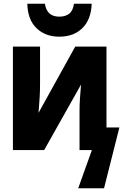

<svg xmlns="http://www.w3.org/2000/svg" viewBox="-20 -802 658 1026"><path d="M470 -782H375Q370 -744 349.5 -728.5Q329 -713 297 -713Q230 -713 220 -782H126Q128 -697 175 -651.5Q222 -606 297 -606Q374 -606 420.5 -652Q467 -698 470 -782ZM536 204 618 -121H549V-553H382L186 -199Q190 -250 192 -283.5Q194 -317 194 -356V-553H49V0H216L413 -350Q410 -312 407.5 -278.5Q405 -245 405 -208V0H471L398 204Z"/></svg>

Font: Noto Sans Mono UI ExtraBold
Style: Regular
Weight: 800
Designer: Monotype Design team
Foundry: Monotype Imaging Inc.
Version: 1.000